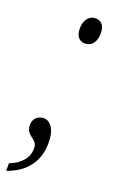

<svg xmlns="http://www.w3.org/2000/svg" viewBox="-137 -584 451 769"><g transform="rotate(15 88.5 -199.5)"><path d="M149 -432C172 -432 196 -451 196 -497C196 -527 179 -541 157 -541C129 -541 109 -515 109 -477C109 -447 125 -432 149 -432ZM-28 142C71 117 108 49 108 -30C108 -75 87 -101 60 -101C35 -101 16 -84 16 -55C16 -14 57 -13 57 20C57 60 31 93 -25 110Z"/></g></svg>

Font: Noto Serif Tamil ExtraCondensed Light
Style: Italic
Weight: 300
Width: 2
Italic angle: -12°
Designer: Indian Type Foundry, Tom Grace, and the Monotype Design Team
Foundry: Monotype Imaging Inc.
Version: Version 2.003